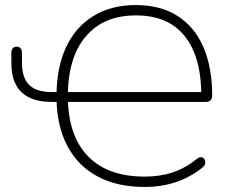

<svg xmlns="http://www.w3.org/2000/svg" viewBox="-20 -733 928 761"><path d="M204 -344 213 -329H187Q133 -329 97 -346Q61 -363 43 -397.5Q25 -432 25 -483V-524Q25 -535 30.5 -541.5Q36 -548 46 -548Q56 -548 61.5 -541.5Q67 -535 67 -524Q67 -511 67 -505Q67 -499 67 -486Q67 -424 96 -396Q125 -368 186 -368H213L204 -352Q204 -464 241.5 -545Q279 -626 350 -669.5Q421 -713 518 -713Q616 -713 684 -669.5Q752 -626 786.5 -545.5Q821 -465 821 -355Q821 -342 814.5 -335.5Q808 -329 794 -329H238L249 -344Q251 -194 329 -113.5Q407 -33 554 -33Q614 -33 664 -49.5Q714 -66 760 -103Q772 -113 782 -109Q792 -105 793.5 -92.5Q795 -80 785 -71Q689 8 553 8Q444 8 366 -34Q288 -76 246.5 -155.5Q205 -235 204 -344ZM249 -352 238 -368H789L778 -352Q778 -508 712 -590Q646 -672 519 -672Q390 -672 319.5 -588Q249 -504 249 -352Z"/></svg>

Font: SN Pro Thin
Style: Regular
Weight: 200
Designer: Tobias Whetton
Foundry: Supernotes
Version: Version 1.003;Glyphs 3.3 (3324)